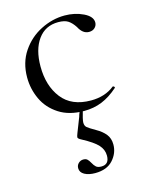

<svg xmlns="http://www.w3.org/2000/svg" viewBox="-104 -461 619 803"><g transform="rotate(-15 205.5 -60.0)"><path d="M36 -185Q36 -249 68 -296.5Q100 -344 150.5 -369.5Q201 -395 254 -395Q298 -395 334.5 -377.5Q371 -360 371 -334Q371 -321 361.5 -311.5Q352 -302 336 -302Q309 -302 292 -335Q279 -355 264 -365Q249 -375 221 -375Q165 -375 133.5 -331.5Q102 -288 102 -215Q102 -131 144 -77Q186 -23 270 -23Q331 -23 372 -56H373Q376 -56 378.5 -53Q381 -50 379 -48Q344 -17 308.5 -2.5Q273 12 231 12Q166 12 122 -16.5Q78 -45 57 -90Q36 -135 36 -185ZM214 58Q214 72 222 79Q230 86 258 102Q283 116 297.5 134Q312 152 312 179Q312 216 285.5 245.5Q259 275 208 275Q180 275 162 265Q144 255 144 237Q144 224 153 215.5Q162 207 174 207Q185 207 191 212.5Q197 218 203 229Q210 242 217.5 248.5Q225 255 240 255Q274 255 274 217Q274 191 255.5 170.5Q237 150 188 124Q174 117 174 111Q174 107 179 94Q184 81 204 30Q206 22 209 15Q212 8 214 1L227 2Q214 46 214 58Z"/></g></svg>

Font: Cormorant
Style: Regular
Weight: 400
Designer: Christian Thalmann (Catharsis Fonts)
Foundry: Catharsis Fonts
Version: Version 4.000